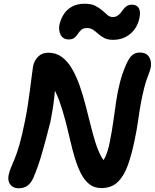

<svg xmlns="http://www.w3.org/2000/svg" viewBox="-20 -992 828 1027"><path d="M79 15Q50 15 35 -5Q20 -25 26 -55Q30 -75 38.5 -95Q47 -115 59 -144Q71 -173 84.5 -220Q98 -267 113 -342Q122 -385 129 -431.5Q136 -478 141.5 -520.5Q147 -563 151 -594.5Q155 -626 157 -638Q163 -668 184 -689Q205 -710 238 -710Q280 -710 311 -687Q342 -664 365 -624.5Q388 -585 405.5 -535.5Q423 -486 437 -432Q451 -378 464 -325.5Q477 -273 491 -228.5Q505 -184 522.5 -153Q540 -122 563 -112L487 -81Q503 -96 518 -113Q533 -130 545.5 -158Q558 -186 567 -231Q579 -291 586.5 -345.5Q594 -400 601.5 -451Q609 -502 621.5 -551Q634 -600 656 -650Q671 -683 687.5 -697Q704 -711 727 -711Q758 -711 772 -694.5Q786 -678 787.5 -655.5Q789 -633 781 -612Q762 -564 751 -520.5Q740 -477 732.5 -434.5Q725 -392 718.5 -345Q712 -298 700 -242Q685 -168 664.5 -110Q644 -52 610.5 -19Q577 14 522 14Q485 14 458.5 -6.5Q432 -27 413.5 -63Q395 -99 381 -145Q367 -191 355 -243.5Q343 -296 329 -349.5Q315 -403 297 -453Q279 -503 252 -544L277 -549Q274 -504 270 -468.5Q266 -433 261 -403Q256 -373 250 -342Q227 -250 205 -173.5Q183 -97 158 -40Q147 -15 128.5 0Q110 15 79 15ZM347 -781Q318 -781 305 -805Q292 -829 298 -860Q304 -888 320 -914Q336 -940 364 -956Q392 -972 433 -972Q468 -972 489.5 -961Q511 -950 526.5 -936.5Q542 -923 554.5 -912Q567 -901 583 -901Q598 -901 608 -907.5Q618 -914 626 -924Q634 -934 641.5 -944Q649 -954 659.5 -960.5Q670 -967 685 -967Q711 -967 722 -949.5Q733 -932 726 -896Q715 -843 677 -811Q639 -779 585 -779Q556 -779 538 -788.5Q520 -798 506 -810.5Q492 -823 478 -832.5Q464 -842 445 -842Q426 -842 415.5 -833Q405 -824 397 -811.5Q389 -799 378 -790Q367 -781 347 -781Z"/></svg>

Font: Shantell Sans SemiBold
Style: Italic
Weight: 600
Italic angle: -11°
Designer: Stephen Nixon, Anya Danilova, Shantell Martin
Foundry: Arrow Type
Version: Version 1.011;[c5ecc13dd]